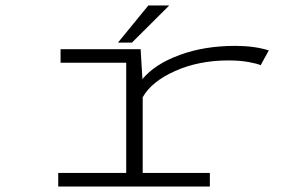

<svg xmlns="http://www.w3.org/2000/svg" viewBox="-20 -679 1090 699"><path d="M409.5 -524 520 -659H596L460.5 -524ZM499.5 -49.5H744V0H192V-49.5H439.5V-450.5H200.5V-500H492L498.5 -391Q543.5 -445.5 633.8 -478.8Q724 -512 836.5 -512Q906 -512 958.5 -495.5L929 -441.5Q916.5 -447.5 884.8 -453.2Q853 -459 812 -459Q703.5 -459 617.5 -420.5Q531.5 -382 499.5 -325Z"/></svg>

Font: League Mono Extended UltraLight
Style: Regular
Weight: 200
Width: 9
Designer: Tyler Finck
Foundry: The League of Moveable Type / Tyler Finck
Version: Version 2.210